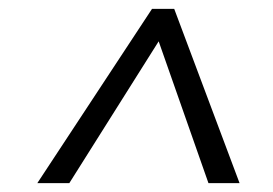

<svg xmlns="http://www.w3.org/2000/svg" viewBox="-20 -687 615 432"><path d="M372 -667 519 -275H449L337 -594L136 -275H64L322 -667Z"/></svg>

Font: Gudea
Style: Italic
Weight: 400
Version: Version 1.002